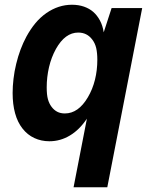

<svg xmlns="http://www.w3.org/2000/svg" viewBox="-20 -581 642 809"><path d="M346.2 -81.1Q314.9 -34.2 274.9 -10.3Q234.4 14.2 188 14.2Q153.8 14.2 124.8 0.7Q95.7 -12.7 74.7 -39.6Q53.7 -66.4 43.5 -104Q33.2 -141.6 33.2 -189Q33.2 -217.3 36.9 -248.8Q40.5 -280.3 48.3 -312Q63.5 -375 91.3 -426.8Q108.4 -458 128.7 -482.7Q148.9 -507.3 175.3 -525.9Q226.1 -561 283.2 -561Q311 -561 334 -553Q356.9 -544.9 373 -530.8Q389.2 -516.6 400.9 -495.1Q412.6 -473.6 417 -444.8L450.2 -546.9H579.1L432.1 208H290ZM253.4 -103Q310.1 -103 350.1 -170.9Q370.1 -204.6 380.1 -244.9Q390.1 -285.2 390.1 -329.1Q390.1 -357.9 385.3 -378.7Q380.4 -399.4 368.2 -415Q346.2 -443.8 309.6 -443.8Q254.4 -443.8 215.8 -375Q196.3 -339.8 186.5 -297.9Q176.8 -255.9 176.8 -212.9Q176.8 -181.6 181.9 -163.1Q187 -144.5 197.3 -130.9Q207.5 -117.2 221.2 -110.1Q234.9 -103 253.4 -103Z"/></svg>

Font: Hack
Style: Bold Italic
Weight: 700
Italic angle: -11°
Monospace: yes
Designer: Christopher Simpkins
Foundry: Christopher Simpkins
Version: Version 2.017; ttfautohint (v1.4.1) -l 4 -r 80 -G 350 -x 0 -